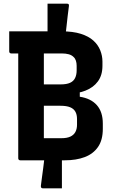

<svg xmlns="http://www.w3.org/2000/svg" viewBox="-20 -870 640 1042"><path d="M354 -837Q351 -813 347.5 -785Q344 -757 341 -727Q338 -697 334.5 -670Q331 -643 329 -620H238Q238 -624 238 -640Q238 -656 238 -675.5Q238 -695 238 -711Q238 -727 238 -732Q238 -738 238 -754.5Q238 -771 238 -792Q238 -813 238 -829.5Q238 -846 238 -850Q241 -850 252 -850Q263 -850 277 -850Q291 -850 305.5 -850Q320 -850 330 -850Q340 -850 344 -850Q350 -850 352.5 -847Q355 -844 354 -837ZM202 137Q203 123 207 98Q211 73 214.5 42Q218 11 222 -19.5Q226 -50 230 -75H316Q316 -70 316 -52Q316 -34 316 -12Q316 10 316 28.5Q316 47 316 51Q316 55 316 70Q316 85 316 102.5Q316 120 316 134Q316 148 316 152Q312 152 301.5 152Q291 152 277 152Q263 152 249 152Q235 152 224.5 152Q214 152 212 152Q206 152 203.5 148Q201 144 202 137ZM331 0Q301 0 261.5 0Q222 0 185 0Q148 0 121 0Q94 0 90 0Q85 0 82 -3Q79 -6 79 -11Q79 -93 79 -168.5Q79 -244 79 -317.5Q79 -391 79 -466.5Q79 -542 79 -624H225L218 -604Q218 -571 218 -541Q218 -511 218 -482Q218 -437 218 -393.5Q218 -350 218 -306Q218 -262 218 -215.5Q218 -169 218 -120Q235 -120 250.5 -120Q266 -120 282 -120Q298 -120 314 -120Q343 -120 361.5 -128.5Q380 -137 389 -153.5Q398 -170 398 -193V-224Q398 -248 389 -264Q380 -280 360.5 -288Q341 -296 308 -296H147L152 -381H413V-345Q473 -336 505.5 -299.5Q538 -263 538 -199V-171Q538 -110 512 -72.5Q486 -35 440 -17.5Q394 0 331 0ZM30 -700Q101 -700 172 -700Q243 -700 313 -700Q376 -700 418.5 -686.5Q461 -673 486.5 -650Q512 -627 524 -597Q536 -567 536 -536V-513Q536 -462 511.5 -428.5Q487 -395 443.5 -378Q400 -361 341 -361Q283 -361 242.5 -361Q202 -361 169 -361L152 -348L147 -412Q188 -412 229 -412Q270 -412 310 -412Q341 -412 360 -420.5Q379 -429 387.5 -446.5Q396 -464 396 -488V-513Q396 -528 392 -540.5Q388 -553 379 -561Q369 -571 353 -575.5Q337 -580 314 -580Q269 -580 223.5 -580Q178 -580 132.5 -580Q87 -580 41 -580Q36 -580 33 -583Q30 -586 30 -591Q30 -621 30 -646Q30 -671 30 -700Z"/></svg>

Font: Recursive Monospace
Style: Bold
Weight: 700
Version: Version 1.047